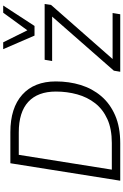

<svg xmlns="http://www.w3.org/2000/svg" viewBox="200 -992 791 1232"><g transform="rotate(-90 596.0 -375.5)"><path d="M53 0 165 -705H364Q520 -705 605 -628.5Q690 -552 690 -413Q690 -328 667 -253.5Q644 -179 595.5 -122Q547 -65 472 -32.5Q397 0 293 0ZM124 -54H295Q385 -54 448 -82.5Q511 -111 550 -161Q589 -211 607 -276Q625 -341 625 -413Q625 -529 559 -590Q493 -651 363 -651H219ZM752 0 759 -41 1120 -453 1123 -437H821L829 -485H1187L1181 -444L818 -31L815 -49H1129L1121 0ZM984 -550 897 -751H941L1018 -596L1131 -751H1177L1046 -550Z"/></g></svg>

Font: Nunito Sans 12pt Light
Style: Italic
Weight: 300
Italic angle: -9°
Designer: Vernon Adams
Foundry: Vernon Adams
Version: Version 3.101;gftools[0.9.27]